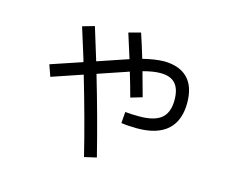

<svg xmlns="http://www.w3.org/2000/svg" viewBox="-87 -717 1039 851"><g transform="rotate(15 432.0 -291.5)"><path d="M481.4 -180.7 485.4 -232.4Q511.7 -229.5 549.8 -229.5Q619.6 -229.5 651.1 -255.9Q682.6 -282.2 682.6 -339.8Q682.6 -390.1 660.4 -414.8Q638.2 -439.5 592.8 -439.5Q558.6 -439.5 512.2 -426.8Q532.2 -356.4 543 -315.4L490.2 -299.8Q476.6 -350.6 458.5 -410.6L446.3 -406.2L318.4 -362.8Q372.1 -180.7 416 -4.9L360.4 7.8Q320.3 -155.8 264.6 -344.7L124 -296.9L105.5 -349.6L249 -397.9L246.1 -409.2Q222.7 -482.4 202.1 -549.8L256.8 -565.4Q285.2 -475.1 302.7 -416L429.7 -459L442.9 -463.4L407.2 -576.2L461.9 -590.8Q476.6 -547.4 497.1 -479.5Q551.3 -493.2 593.8 -494.1Q665.5 -493.2 702.9 -454.8Q740.2 -416.5 740.2 -341.8Q740.2 -260.3 693.4 -218Q646.5 -175.8 554.7 -175.8Q514.6 -175.8 481.4 -180.7Z"/></g></svg>

Font: Pretendard GOV Light
Style: Regular
Weight: 300
Designer: Base glyphs from Inter by Rasmus Andersson; Hangeul glyphs from Noto Sans CJK(Source Han Sans) by Jang Soo-young and Kan
Foundry: Kil Hyung-jin
Version: Version 1.309